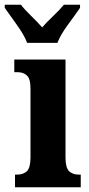

<svg xmlns="http://www.w3.org/2000/svg" viewBox="-52 -786 375 806"><path d="M62 -606H189Q202 -640 233 -682Q264 -724 284 -753V-766H216Q200 -746 172 -719.5Q144 -693 125 -671Q106 -693 78.5 -719.5Q51 -746 36 -766H-32V-753Q-12 -724 18.5 -682Q49 -640 62 -606ZM11 0H287V-53H278Q253 -53 238 -67.5Q223 -82 223 -125V-536H8V-483H22Q45 -483 60.5 -469.5Q76 -456 76 -415V-125Q76 -82 61 -67.5Q46 -53 20 -53H11Z"/></svg>

Font: Noto Serif ExtraCondensed Extra
Style: Regular
Weight: 800
Width: 3
Designer: Monotype Design Team
Foundry: Monotype Imaging Inc.
Version: Version 1.002